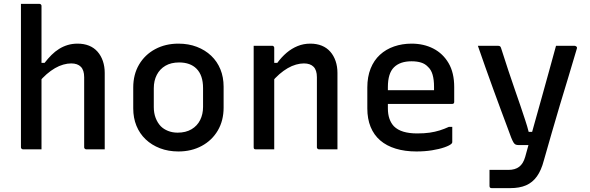

<svg xmlns="http://www.w3.org/2000/svg" viewBox="-20 -770 3040 990"><path d="M99 0Q96 0 93.5 -1.5Q91 -3 89.5 -5Q88 -7 88 -11Q88 -91 88 -171Q88 -251 88 -331.5Q88 -412 88 -492Q88 -572 88 -651Q88 -682 88 -707.5Q88 -733 88 -750Q106 -750 122 -750Q138 -750 153 -750Q168 -750 183 -750Q187 -750 189 -748.5Q191 -747 192.5 -745Q194 -743 194 -739Q194 -647 194 -554.5Q194 -462 194 -369.5Q194 -277 194 -184.5Q194 -92 194 0Q177 0 162 0Q147 0 131.5 0Q116 0 99 0ZM178 -343V-446H210Q227 -468 245.5 -486.5Q264 -505 285 -518Q306 -531 329.5 -538Q353 -545 380 -545Q413 -545 439 -534.5Q465 -524 483 -503.5Q501 -483 510.5 -455Q520 -427 520 -394Q520 -346 520 -297Q520 -248 520 -199.5Q520 -151 520 -102Q520 -76 520 -50.5Q520 -25 520 0Q495 0 473 0Q451 0 425 0Q422 0 419.5 -1.5Q417 -3 415.5 -5Q414 -7 414 -11Q414 -71 414 -131Q414 -191 414 -251.5Q414 -312 414 -372Q414 -408 397 -425.5Q380 -443 347 -443Q328 -443 306.5 -437Q285 -431 263.5 -418.5Q242 -406 220.5 -387.5Q199 -369 178 -343Z M900 -545Q952 -545 995 -528.5Q1038 -512 1069 -482.5Q1100 -453 1116.5 -412.5Q1133 -372 1133 -323V-215Q1133 -148 1103 -97Q1073 -46 1020 -17.5Q967 11 900 11Q848 11 805 -5.5Q762 -22 731 -51.5Q700 -81 683.5 -121.5Q667 -162 667 -211V-319Q667 -386 697 -437Q727 -488 780 -516.5Q833 -545 900 -545ZM904 -448Q862 -448 833 -431Q804 -414 788.5 -384Q773 -354 773 -315V-218Q773 -187 782.5 -162Q792 -137 809 -119Q824 -104 846.5 -95Q869 -86 896 -86Q938 -86 967.5 -103.5Q997 -121 1012 -151Q1027 -181 1027 -219V-316Q1027 -349 1018.5 -374Q1010 -399 993 -416Q977 -432 954.5 -440Q932 -448 904 -448Z M1720 0Q1695 0 1673 0Q1651 0 1625 0Q1622 0 1619.5 -1.5Q1617 -3 1615.5 -5Q1614 -7 1614 -11Q1614 -71 1614 -131.5Q1614 -192 1614 -252Q1614 -312 1614 -372Q1614 -408 1597 -425.5Q1580 -443 1547 -443Q1528 -443 1506.5 -437Q1485 -431 1463.5 -418.5Q1442 -406 1420.5 -387.5Q1399 -369 1378 -343V-446H1410Q1432 -476 1458 -498Q1484 -520 1514.5 -532.5Q1545 -545 1580 -545Q1613 -545 1639 -534.5Q1665 -524 1683 -503.5Q1701 -483 1710.5 -455Q1720 -427 1720 -394Q1720 -346 1720 -297Q1720 -248 1720 -199.5Q1720 -151 1720 -102Q1720 -76 1720 -50.5Q1720 -25 1720 0ZM1394 0Q1377 0 1362 0Q1347 0 1331 0Q1315 0 1299 0Q1296 0 1294 -0.5Q1292 -1 1290.5 -2.5Q1289 -4 1288.5 -6Q1288 -8 1288 -11Q1288 -64 1288 -117.5Q1288 -171 1288 -223.5Q1288 -276 1288 -329Q1288 -382 1288 -435Q1288 -466 1288 -491.5Q1288 -517 1288 -534Q1306 -534 1322 -534Q1338 -534 1353 -534Q1368 -534 1383 -534Q1387 -534 1389 -532.5Q1391 -531 1392.5 -529Q1394 -527 1394 -523Q1394 -436 1394 -349Q1394 -262 1394 -174.5Q1394 -87 1394 0Z M2102 -545Q2165 -545 2214.5 -519.5Q2264 -494 2293 -444.5Q2322 -395 2322 -321V-244Q2322 -241 2320.5 -238.5Q2319 -236 2317 -235Q2315 -234 2311 -234H2061Q2045 -234 2028 -234Q2011 -234 1994 -234H1960L1951 -305H2218Q2218 -310 2218 -314.5Q2218 -319 2218 -323Q2218 -359 2210.5 -385Q2203 -411 2186 -426Q2172 -441 2151 -447.5Q2130 -454 2102 -454Q2043 -454 2011.5 -423Q1980 -392 1980 -321V-211Q1980 -181 1988 -158Q1996 -135 2011 -119Q2030 -100 2060 -91Q2090 -82 2131 -82Q2168 -82 2195.5 -86Q2223 -90 2247 -97.5Q2271 -105 2295 -116H2312Q2312 -97 2312 -77Q2312 -57 2312 -37Q2312 -35 2311 -33Q2310 -31 2308 -29Q2299 -20 2272 -10.5Q2245 -1 2207.5 5Q2170 11 2127 11Q2068 11 2020.5 -3.5Q1973 -18 1940.5 -46Q1908 -74 1891 -115.5Q1874 -157 1874 -211V-319Q1874 -374 1891 -416.5Q1908 -459 1939 -487.5Q1970 -516 2012 -530.5Q2054 -545 2102 -545Z M2942 -534Q2947 -534 2952 -530Q2957 -526 2954 -518Q2932 -442 2910 -370.5Q2888 -299 2867 -228.5Q2846 -158 2825.5 -87Q2805 -16 2784 58Q2771 108 2748.5 139.5Q2726 171 2692.5 185.5Q2659 200 2611 200Q2600 200 2584 200Q2568 200 2553.5 200Q2539 200 2528.5 200Q2518 200 2515 200Q2510 200 2507 197.5Q2504 195 2504 189V106H2520Q2541 106 2561 106Q2581 106 2602 106Q2636 106 2657 90Q2678 74 2688 39Q2695 14 2707.5 -31.5Q2720 -77 2737 -137.5Q2754 -198 2773 -266Q2792 -334 2811 -403Q2830 -472 2847 -534Q2858 -534 2869.5 -534Q2881 -534 2893 -534Q2905 -534 2917.5 -534Q2930 -534 2942 -534ZM2545 -534Q2554 -534 2558 -531.5Q2562 -529 2564 -521Q2584 -459 2601.5 -405.5Q2619 -352 2635 -307Q2651 -262 2664 -223Q2677 -184 2688 -151Q2699 -118 2706 -90H2754L2735 -22H2654Q2645 -22 2639 -24.5Q2633 -27 2628 -35Q2623 -43 2616 -60Q2610 -77 2596 -114Q2582 -151 2563.5 -201Q2545 -251 2524 -308.5Q2503 -366 2482.5 -424Q2462 -482 2444 -534Q2456 -534 2468.5 -534Q2481 -534 2493.5 -534Q2506 -534 2518.5 -534Q2531 -534 2545 -534Z"/></svg>

Font: Recursive Monospace Medium
Style: Regular
Weight: 500
Version: Version 1.047